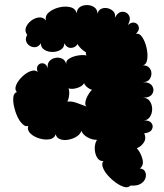

<svg xmlns="http://www.w3.org/2000/svg" viewBox="-20 -558 662 776"><path d="M507 192Q498 202 482 197.5Q466 193 448 180Q430 167 415.5 150.5Q401 134 395.5 118Q390 102 398 93Q381 94 372 78Q363 62 363 41.5Q363 21 372 7Q354 8 334.5 -2.5Q315 -13 309 -29Q304 -15 289.5 -6Q275 3 257 6.5Q239 10 224 5Q209 0 205 -15Q199 2 180 5Q161 8 139 1.5Q117 -5 103 -18.5Q89 -32 94 -49Q83 -45 71 -56.5Q59 -68 50 -87.5Q41 -107 36.5 -128.5Q32 -150 34 -166Q36 -182 48 -186Q38 -197 45.5 -214.5Q53 -232 69.5 -248Q86 -264 104 -270.5Q122 -277 132 -267Q126 -285 134 -294.5Q142 -304 154.5 -302Q167 -300 174 -282Q170 -299 179 -310Q188 -321 203 -324Q218 -327 231 -321Q244 -315 248 -298Q245 -312 259.5 -321Q274 -330 294 -333.5Q314 -337 330 -334Q325 -341 328 -346Q306 -359 293 -380Q286 -366 268.5 -364.5Q251 -363 240 -383Q240 -366 225.5 -357Q211 -348 192 -348Q173 -348 159 -357Q145 -366 145 -383Q136 -369 123.5 -367.5Q111 -366 100 -373Q89 -380 85.5 -392Q82 -404 90 -417Q79 -432 85 -447.5Q91 -463 106 -474.5Q121 -486 138 -487.5Q155 -489 166 -475Q161 -494 177.5 -508Q194 -522 218.5 -528Q243 -534 264 -529Q285 -524 290 -504Q291 -522 303.5 -530Q316 -538 333 -537.5Q350 -537 362 -528Q374 -519 374 -502Q377 -517 389.5 -522.5Q402 -528 416 -524.5Q430 -521 439 -511Q448 -501 444 -486Q457 -510 474.5 -510.5Q492 -511 501 -496Q510 -481 497 -457Q512 -470 525 -466Q538 -462 541 -448.5Q544 -435 529 -421Q544 -425 555.5 -407Q567 -389 572.5 -364Q578 -339 575 -318Q572 -297 557 -294Q575 -294 583.5 -284Q592 -274 592 -260.5Q592 -247 583.5 -236.5Q575 -226 557 -226Q586 -226 595.5 -210Q605 -194 595.5 -178.5Q586 -163 557 -163Q576 -163 585.5 -149Q595 -135 595 -117Q595 -99 585.5 -85Q576 -71 558 -71Q582 -73 591.5 -61.5Q601 -50 594.5 -36Q588 -22 563 -19Q572 1 561.5 17.5Q551 34 533 41Q550 61 556 86Q562 111 545 123Q560 124 566 135Q572 146 568.5 160Q565 174 550 184Q535 194 507 192ZM331 -127Q323 -131 325 -144.5Q327 -158 335 -172.5Q343 -187 352 -195Q343 -197 333 -205Q323 -213 320 -222Q313 -209 292 -202.5Q271 -196 257 -201Q261 -190 259.5 -174.5Q258 -159 252 -147Q267 -150 289 -142.5Q311 -135 331 -127Z"/></svg>

Font: Rubik Bubbles
Style: Regular
Weight: 400
Designer: Hubert and Fischer, NaN
Foundry: Hubert and Fischer, NaN
Version: Version 2.200